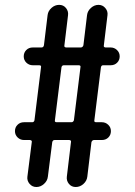

<svg xmlns="http://www.w3.org/2000/svg" viewBox="-20 -750 540 770"><path d="M226.6 -480.5 200.2 -267.6Q198.2 -259.8 208 -259.8H266.6Q273.4 -259.8 276.4 -267.6L302.7 -480.5Q304.7 -488.3 294.9 -488.3H236.3Q228.5 -488.3 226.6 -480.5ZM76.2 -188.5Q61.5 -188.5 50.8 -198.7Q40 -209 40 -224.1Q40 -239.3 50.3 -249.5Q60.5 -259.8 76.2 -259.8H109.4Q116.2 -259.8 118.2 -267.6L144.5 -480.5Q146.5 -488.3 136.7 -488.3H111.3Q96.7 -488.3 85.9 -498.5Q75.2 -508.8 75.2 -523.9Q75.2 -539.1 85.4 -549.3Q95.7 -559.6 111.3 -559.6H146.5Q154.3 -559.6 156.2 -568.4L170.9 -689.5Q172.9 -706.1 186.5 -718.3Q200.2 -730.5 217.3 -730.5Q234.4 -730.5 244.6 -717.8Q254.9 -705.1 252.9 -689.5L238.3 -568.4Q236.3 -560.5 245.1 -559.6H303.7Q311.5 -559.6 314.5 -568.4L329.1 -689.5Q331.1 -706.1 344.7 -718.3Q358.4 -730.5 375 -730.5Q391.6 -730.5 402.3 -717.8Q413.1 -705.1 411.1 -689.5L396.5 -568.4Q394.5 -560.5 403.3 -559.6H423.8Q438.5 -559.6 449.2 -549.3Q460 -539.1 460 -523.9Q460 -508.8 449.7 -498.5Q439.5 -488.3 423.8 -488.3H393.6Q386.7 -488.3 384.8 -480.5L358.4 -267.6Q356.4 -259.8 366.2 -259.8H388.7Q403.3 -259.8 414.1 -249.5Q424.8 -239.3 424.8 -224.1Q424.8 -209 414.6 -198.7Q404.3 -188.5 388.7 -188.5H357.4Q349.6 -188.5 346.7 -179.7L330.1 -41Q328.1 -24.4 314.5 -12.2Q300.8 0 283.7 0Q266.6 0 256.3 -12.7Q246.1 -25.4 248 -41L264.6 -179.7Q266.6 -187.5 257.8 -188.5H199.2Q191.4 -188.5 189.5 -179.7L171.9 -41Q169.9 -24.4 156.2 -12.2Q142.6 0 126 0Q109.4 0 98.6 -12.7Q87.9 -25.4 89.8 -41L107.4 -179.7Q109.4 -187.5 99.6 -188.5Z"/></svg>

Font: Rounded Mgen+ 2m regular
Style: Regular
Weight: 400
Designer: [Source Han Sans]
Ryoko NISHIZUKA  (kana & ideographs); Paul D. Hunt (Latin, Greek & Cyrillic); Wenlong ZHANG  (bopomofo
Version: Version 1.059.20150602